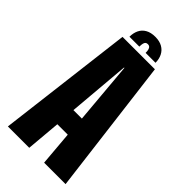

<svg xmlns="http://www.w3.org/2000/svg" viewBox="-246 -842 899 899"><g transform="rotate(45 203.5 -392.5)"><path d="M12.5 0H154L169 -171H238L252.5 0H394.5L310 -676H95.5ZM175.5 -271 202 -579.5H204.5L231.5 -271ZM204 -785Q175 -785 155.8 -774Q136.5 -763 127.2 -743.5Q118 -724 118 -699.5H183.5Q183.5 -712.5 185.5 -720.5Q187.5 -728.5 191.8 -732.2Q196 -736 204 -736Q211 -736 215.5 -732.5Q220 -729 222.5 -721Q225 -713 225 -699.5H290.5Q290.5 -724 280.8 -743.5Q271 -763 251.8 -774Q232.5 -785 204 -785Z"/></g></svg>

Font: Anybody ExtraCondensed
Style: Bold
Weight: 700
Width: 2
Version: Version 1.113;gftools[0.9.25]